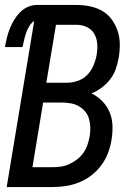

<svg xmlns="http://www.w3.org/2000/svg" viewBox="-21 -755 541 775"><path d="M6 0 117 -670Q108 -665 102 -656.5Q96 -648 91.5 -639Q87 -630 84 -621Q81 -612 78.5 -602.5Q76 -593 74 -583.5Q72 -574 70 -565H-1Q2 -583 6.5 -601.5Q11 -620 18 -638Q25 -656 35 -673Q45 -690 59 -704.5Q73 -719 91 -727Q109 -735 127 -735H287Q315 -735 342 -729.5Q369 -724 391.5 -711Q414 -698 429.5 -677Q445 -656 453.5 -631Q462 -606 462.5 -578Q463 -550 458 -522Q454 -499 446.5 -477Q439 -455 424.5 -436Q410 -417 390.5 -402Q371 -387 348 -378Q373 -366 392 -346.5Q411 -327 421.5 -302Q432 -277 433 -248Q434 -219 429 -190Q425 -164 415 -137.5Q405 -111 387.5 -87.5Q370 -64 347 -46.5Q324 -29 297.5 -18.5Q271 -8 244 -4Q217 0 190 0ZM166 -421H249Q270 -421 292.5 -428.5Q315 -436 331 -452.5Q347 -469 356 -490Q365 -511 369 -533Q373 -555 371.5 -577.5Q370 -600 359.5 -618.5Q349 -637 329 -646Q309 -655 287 -655H205ZM110 -80H190Q207 -80 224.5 -82.5Q242 -85 258.5 -92.5Q275 -100 290 -111.5Q305 -123 315.5 -138Q326 -153 332 -170.5Q338 -188 341 -205Q344 -223 343.5 -240.5Q343 -258 338.5 -274.5Q334 -291 323.5 -304Q313 -317 298.5 -325.5Q284 -334 266.5 -337.5Q249 -341 231 -341H153Z"/></svg>

Font: Iosevka Medium Oblique
Style: Regular
Weight: 500
Italic angle: -9°
Monospace: yes
Designer: Belleve Invis
Foundry: Belleve Invis
Version: Version 32.5.0; ttfautohint (v1.8.4)